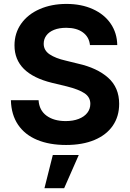

<svg xmlns="http://www.w3.org/2000/svg" viewBox="-20 -737 670 989"><path d="M321.3 -593.8Q284.7 -593.8 258.5 -583.3Q232.4 -572.8 218.8 -554.2Q205.1 -535.6 205.1 -511.7Q205.1 -477.5 235.8 -457Q266.6 -436.5 318.4 -424.8L381.8 -409.2Q480 -387.2 536.9 -336.7Q593.8 -286.1 593.8 -202.1Q593.8 -137.2 561 -89.6Q528.3 -42 466.8 -16.1Q405.3 9.8 320.3 9.8Q234.4 9.8 171.1 -16.6Q107.9 -43 73 -94.5Q38.1 -146 36.1 -220.7H178.7Q182.1 -168.5 220 -140.9Q257.8 -113.3 318.4 -113.3Q356.4 -113.3 385.3 -124.5Q414.1 -135.7 429.7 -155.8Q445.3 -175.8 445.3 -202.1Q445.3 -236.3 415.8 -256.3Q386.2 -276.4 324.2 -292L247.1 -310.5Q54.7 -357.9 54.7 -502.9Q54.7 -566.4 89.1 -615Q123.5 -663.6 184.6 -690.2Q245.6 -716.8 322.3 -716.8Q399.4 -716.8 458.5 -689.9Q517.6 -663.1 550.3 -615Q583 -566.9 584 -504.9H443.4Q439 -546.9 406.7 -570.3Q374.5 -593.8 321.3 -593.8ZM252 61.5H385.7L310.5 232.4H209Z"/></svg>

Font: Pretendard GOV
Style: Bold
Weight: 700
Designer: Base glyphs from Inter by Rasmus Andersson; Hangeul glyphs from Noto Sans CJK(Source Han Sans) by Jang Soo-young and Kan
Foundry: Kil Hyung-jin
Version: Version 1.309